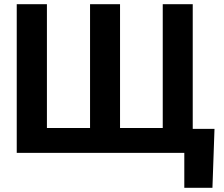

<svg xmlns="http://www.w3.org/2000/svg" viewBox="-20 -727 1066 913"><path d="M990.2 166H856.4V0H59.6V-707H203.1V-118.2H408.2V-707H550.8V-118.2H753.9V-707H896.5V-114.3H1000Z"/></svg>

Font: Pretendard GOV
Style: Bold
Weight: 700
Designer: Base glyphs from Inter by Rasmus Andersson; Hangeul glyphs from Noto Sans CJK(Source Han Sans) by Jang Soo-young and Kan
Foundry: Kil Hyung-jin
Version: Version 1.309